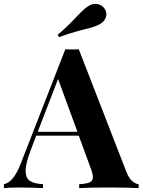

<svg xmlns="http://www.w3.org/2000/svg" viewBox="-35 -962 729 982"><path d="M674 -20V0Q614 -3 522 -3Q420 -3 370 0V-20Q408 -22 424 -29.5Q440 -37 440 -56Q440 -74 428 -104L368 -268H150L124 -199Q96 -127 96 -88Q96 -51 118.5 -36.5Q141 -22 185 -20V0Q117 -3 61 -3Q15 -3 -15 0V-20Q34 -29 71 -125L299 -710Q310 -709 334 -709Q358 -709 368 -710L611 -84Q624 -51 641 -36Q658 -21 674 -20ZM361 -288 262 -558 158 -288ZM453 -942Q469 -942 482.5 -934Q496 -926 503 -912Q509 -902 509 -889Q509 -874 500 -860.5Q491 -847 475 -838Q460 -830 440 -823.5Q420 -817 397 -812Q390 -810 352.5 -800Q315 -790 267 -772L260 -784Q309 -825 359 -879Q381 -902 394 -913.5Q407 -925 422 -934Q436 -942 453 -942Z"/></svg>

Font: Playfair Display SC
Style: Bold
Weight: 700
Designer: Claus Eggers Sørensen
Foundry: Claus Eggers Sørensen
Version: Version 1.200; ttfautohint (v1.6)